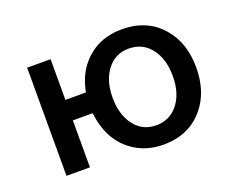

<svg xmlns="http://www.w3.org/2000/svg" viewBox="-103 -762 1206 984"><g transform="rotate(-20 500.0 -269.5)"><path d="M113.8 -564.9H241.7V-342.8H353.5Q371.1 -434.1 422.4 -491.7Q503.9 -584 636.2 -584Q775.9 -584 856.9 -487.8Q928.7 -402.8 928.7 -270Q928.7 -138.2 857.9 -52.7Q777.3 44.9 636.7 44.9Q541 44.9 469.2 -6.8Q366.7 -80.6 349.6 -231H241.7V24.9H113.8ZM635.3 -479Q561 -479 516.1 -419.4Q472.7 -361.8 472.7 -269.5Q472.7 -190.9 505.9 -135.7Q551.3 -61 635.7 -61Q705.6 -61 750 -111.8Q800.8 -170.4 800.8 -269.5Q800.8 -360.4 758.8 -417.5Q713.4 -479 635.3 -479Z"/></g></svg>

Font: FORM UDPGothic
Style: Bold
Weight: 700
Foundry: Pronama LLC
Version: Version 1.051